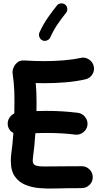

<svg xmlns="http://www.w3.org/2000/svg" viewBox="-20 -1069 596 1134"><path d="M25.9 -331.5Q23.4 -353 34.4 -371.6Q45.4 -390.1 64.5 -398.9Q65.4 -435.1 65.4 -468.8Q65.4 -503.4 64.5 -529.5Q63.5 -555.7 61 -581.1Q58.6 -606.4 54.2 -638.7Q52.7 -652.3 60.1 -670.2Q67.4 -688 83.3 -700.7Q99.1 -713.4 122.6 -711.9Q152.8 -710 182.9 -709Q212.9 -708 242.7 -708Q297.9 -708 355.5 -712.6Q413.1 -717.3 456.1 -727.1Q481.9 -732.9 504.6 -718.5Q527.3 -704.1 533.7 -678.2Q539.6 -651.9 525.1 -629.2Q510.7 -606.4 484.9 -600.6Q429.7 -587.9 366.5 -582.8Q303.2 -577.6 242.7 -577.6Q230 -577.6 216.8 -577.9Q203.6 -578.1 190.9 -578.6Q193.4 -552.2 194.6 -526.4Q195.8 -500.5 195.8 -468.8Q195.8 -441.9 195.3 -413.1Q224.6 -414.1 256.3 -414.1Q348.1 -414.1 439.5 -402.8Q465.8 -399.4 482.7 -378.2Q499.5 -356.9 496.6 -330.6Q493.2 -304.2 471.9 -287.6Q450.7 -271 424.3 -273.9Q382.8 -279.3 341.1 -281.5Q299.3 -283.7 256.3 -283.7Q238.8 -283.7 222.2 -283.4Q205.6 -283.2 189 -282.2Q186.5 -244.1 182.9 -208Q179.2 -171.9 174.8 -139.6Q173.3 -130.4 173.3 -119.6Q173.3 -97.7 191.7 -91.3Q210 -85 256.6 -85.9Q303.2 -86.9 387.2 -86.9Q406.7 -86.9 425 -86.9Q443.4 -86.9 461.4 -87.4Q488.3 -87.9 507.8 -69.1Q527.3 -50.3 527.8 -23.4Q528.3 3.4 509.3 22.5Q490.2 41.5 463.4 42Q444.8 42.5 425.8 42.5Q406.7 42.5 387.2 42.5Q351.6 42.5 306.4 44.2Q261.2 45.9 215.3 42.2Q169.4 38.6 130.6 22.9Q91.8 7.3 67.9 -26.6Q43.9 -60.5 43.9 -119.6Q43.9 -137.7 45.9 -155.3Q49.8 -183.1 53.2 -215.6Q56.6 -248 59.1 -283.2Q29.8 -299.3 25.9 -331.5ZM364.7 -1042Q376 -1033.2 377.4 -1018.8Q378.9 -1004.4 370.1 -993.2Q342.8 -959 319.8 -925.5Q296.9 -892.1 276.9 -848.1Q271 -835.4 257.1 -830.1Q243.2 -824.7 230.5 -830.6Q218.3 -835.9 212.9 -849.9Q207.5 -863.8 212.9 -877Q235.8 -926.8 262.2 -964.4Q288.6 -1002 315.9 -1036.1Q324.7 -1047.4 339.4 -1048.8Q354 -1050.3 364.7 -1042Z"/></svg>

Font: Mikhak Bold
Style: Regular
Weight: 700
Designer: Amin Abedi
Version: Version 3.3